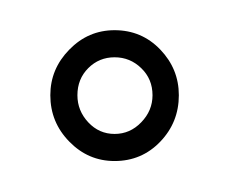

<svg xmlns="http://www.w3.org/2000/svg" viewBox="-20 -708 154 124"><path d="M54 -604Q37 -604 24.8 -616.5Q12.5 -629 12.5 -646.5Q12.5 -663.5 24.8 -676Q37 -688.5 54 -688.5Q71.5 -688.5 83.5 -676Q95.5 -663.5 95.5 -646.5Q95.5 -629 83.5 -616.5Q71.5 -604 54 -604ZM54 -621.5Q64 -621.5 71.2 -629Q78.5 -636.5 78.5 -646.5Q78.5 -657 71.2 -664Q64 -671 54 -671Q44 -671 37 -664Q30 -657 30 -646.5Q30 -636.5 37 -629Q44 -621.5 54 -621.5Z"/></svg>

Font: Anybody Condensed ExtraLight
Style: Regular
Weight: 200
Width: 3
Designer: Tyler Finck
Foundry: Etcetera Type Company
Version: Version 1.010; ttfautohint (v1.8.3) -l 8 -r 50 -G 200 -x 14 